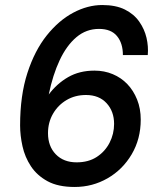

<svg xmlns="http://www.w3.org/2000/svg" viewBox="-20 -732 627 764"><path d="M277 12Q211 12 169 -11Q127 -34 103 -70.5Q79 -107 69.5 -150Q60 -193 60 -233Q60 -352 89 -441.5Q118 -531 166 -591Q214 -651 271.5 -681.5Q329 -712 387 -712Q441 -712 477 -694Q513 -676 534 -646Q555 -616 563 -581.5Q571 -547 568 -513H469Q469 -560 445.5 -588.5Q422 -617 374 -617Q323 -617 284 -584Q245 -551 217.5 -492.5Q190 -434 174 -356Q206 -399 251 -425Q296 -451 356 -451Q395 -451 428.5 -437Q462 -423 486.5 -397.5Q511 -372 525.5 -336Q540 -300 540 -256Q540 -179 504 -118Q468 -57 408 -22.5Q348 12 277 12ZM285 -86Q332 -86 365 -107.5Q398 -129 416 -164Q434 -199 434 -239Q434 -289 404 -321.5Q374 -354 322 -354Q279 -354 245 -334Q211 -314 191 -279.5Q171 -245 171 -202Q171 -150 202 -118Q233 -86 285 -86Z"/></svg>

Font: Rethink Sans SemiBold
Style: Italic
Weight: 600
Italic angle: -10°
Designer: The Rethink Sans project authors (Hans Thiessen). DM Sans designed by Colophon Foundry.
Foundry: Rethink Communications LLC
Version: Version 1.001